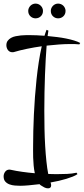

<svg xmlns="http://www.w3.org/2000/svg" viewBox="-57 -865 461 1055"><path d="M224.1 152.8Q224.1 169.9 207 169.9Q196.3 169.9 186.3 164.6Q176.3 159.2 168 153.8Q165.5 152.3 163.8 150.6Q162.1 148.9 160.2 147Q128.9 150.9 101.1 153.3Q73.2 155.8 53.7 155.8Q40.5 155.8 24.9 154.5Q9.3 153.3 -4.6 148.2Q-18.6 143.1 -27.8 132.8Q-37.1 122.6 -37.1 104Q-37.1 90.3 -28.6 78.6Q-20 66.9 -4.9 66.9Q-3.4 66.9 -1.5 67.4Q0.5 67.9 2 67.9Q32.7 74.7 66.4 79.3Q100.1 84 134.3 86.9Q129.9 66.4 127.9 44.2Q126 22 125.2 1Q124.5 -20 124.8 -38.1Q125 -56.2 125 -67.9Q125 -103.5 126 -146.2Q127 -189 129.2 -235.6Q131.3 -282.2 135 -331.3Q138.7 -380.4 143.8 -429Q148.9 -477.5 156 -523.7Q163.1 -569.8 172.4 -610.8Q130.9 -605 91.8 -596.9Q52.7 -588.9 20 -579.1Q17.1 -578.1 14.6 -578.1Q12.2 -578.1 9.8 -578.1Q2.4 -578.1 -3.7 -581.5Q-9.8 -585 -13.7 -590.3Q-17.6 -595.7 -19.8 -602.5Q-22 -609.4 -22 -616.2Q-22 -630.9 -14.9 -640.6Q-7.8 -650.4 3.4 -656.7Q14.6 -663.1 29.1 -666Q43.5 -668.9 58.1 -670.4Q72.8 -671.9 86.2 -671.9Q99.6 -671.9 109.9 -671.9Q125 -671.9 145 -671.1Q165 -670.4 187.5 -668.5Q189.9 -677.2 192.9 -685.3Q195.8 -693.4 198.7 -701.2L209 -696.8Q207 -687 204.6 -667Q230 -664.6 256.3 -661.4Q282.7 -658.2 306.6 -653.3Q330.6 -648.4 350.6 -642.3Q370.6 -636.2 383.8 -628.9L378.9 -621.1Q366.7 -622.6 354.2 -622.8Q341.8 -623 330.1 -623Q300.8 -623 267.6 -620.6Q234.4 -618.2 199.2 -614.3Q196.8 -581.5 194.3 -540.8Q191.9 -500 190.2 -453.6Q188.5 -407.2 187.5 -357.4Q186.5 -307.6 186.5 -257.1Q186.5 -206.5 187.5 -157.2Q188.5 -107.9 191.2 -63Q193.8 -18.1 198 21.2Q202.1 60.5 208 90.8Q221.2 91.3 234.1 91.6Q247.1 91.8 259.8 91.8Q285.6 91.8 312 90.6Q338.4 89.4 363.8 84L368.7 91.8Q358.4 99.1 342.5 105.5Q326.7 111.8 307.4 117.7Q288.1 123.5 265.9 128.7Q243.7 133.8 220.7 137.7Q222.2 141.6 223.1 145.3Q224.1 148.9 224.1 152.8ZM179.2 -805.2Q179.2 -787.1 167.2 -775.6Q155.3 -764.2 138.2 -764.2Q122.1 -764.2 110.1 -775.6Q98.1 -787.1 98.1 -805.2Q98.1 -813 101.3 -820.3Q104.5 -827.6 110.1 -833.3Q115.7 -838.9 122.8 -842Q129.9 -845.2 138.2 -845.2Q147 -845.2 154.3 -842Q161.6 -838.9 167.2 -833.3Q172.9 -827.6 176 -820.3Q179.2 -813 179.2 -805.2ZM303.2 -805.2Q303.2 -787.1 291.3 -775.6Q279.3 -764.2 262.2 -764.2Q246.1 -764.2 234.1 -775.6Q222.2 -787.1 222.2 -805.2Q222.2 -813 225.3 -820.3Q228.5 -827.6 234.1 -833.3Q239.7 -838.9 246.8 -842Q253.9 -845.2 262.2 -845.2Q271 -845.2 278.3 -842Q285.6 -838.9 291.3 -833.3Q296.9 -827.6 300 -820.3Q303.2 -813 303.2 -805.2Z"/></svg>

Font: Montez
Style: Regular
Weight: 400
Designer: Astigmatic (AOETI)
Foundry: Astigmatic (AOETI)
Version: Version 1.000